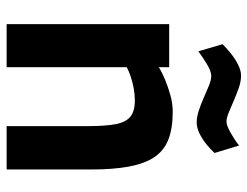

<svg xmlns="http://www.w3.org/2000/svg" viewBox="-106 -658 764 593"><g transform="rotate(90 276.5 -362.0)"><path d="M55 0V-502H188V-470Q204 -480 227 -489.5Q250 -499 275.5 -506Q301 -513 325 -513Q377 -513 411.5 -499.5Q446 -486 466 -456Q486 -426 495 -377.5Q504 -329 504 -260V0H370V-253Q370 -305 364 -336.5Q358 -368 341 -382Q324 -396 291 -396Q273 -396 253.5 -392.5Q234 -389 216.5 -383Q199 -377 188 -371V0ZM358 -587Q342 -587 322 -593.5Q302 -600 282 -609Q262 -618 244.5 -625Q227 -632 215 -632Q201 -632 178.5 -618.5Q156 -605 139 -592L117 -667Q129 -679 145 -692Q161 -705 179.5 -714.5Q198 -724 214 -724Q232 -724 252 -717Q272 -710 291.5 -701.5Q311 -693 328 -686Q345 -679 356 -679Q368 -679 391 -692Q414 -705 430 -718L453 -642Q442 -630 426 -617Q410 -604 392.5 -595.5Q375 -587 358 -587Z"/></g></svg>

Font: Cairo Play
Style: Bold
Weight: 700
Version: Version 3.119